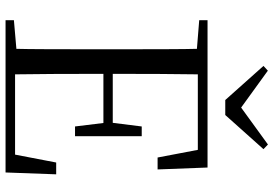

<svg xmlns="http://www.w3.org/2000/svg" viewBox="-167 -819 986 692"><g transform="rotate(90 326.0 -473.0)"><path d="M234.7 -945.4 395.3 -829.1H340.2L500.8 -945.7L517.6 -929.6L394.5 -791.9H340.5L217.6 -929.6ZM52.8 0V-30.1L190.9 -42.1H202.2V0ZM155.3 0Q157.3 -83.6 157.4 -167.7Q157.5 -251.7 157.5 -336.8V-391.1Q157.5 -476.1 157.4 -560.4Q157.3 -644.8 155.3 -728H248.3Q247.1 -645.2 246.6 -559.4Q246.1 -473.5 246.1 -379.9V-357.6Q246.1 -257.3 246.6 -170.7Q247.1 -84.1 248.3 0ZM202.2 0V-34.3H576.6L532.4 -8.9L565.7 -182.5H608.3L601.6 0ZM202.2 -352.7V-386.4H442.5V-352.7ZM435.8 -250.4 422.2 -361.4V-382.4L435.8 -490.8H470.8V-250.4ZM52.8 -698V-728H202.2V-686.9H190.9ZM547.7 -548 514.8 -720.9 559.3 -693H202.2V-728H583.8L590.7 -548Z"/></g></svg>

Font: Noto Serif HK
Style: Regular
Weight: 200
Designer: Ryoko NISHIZUKA 西塚涼子 (kana & ideographs); Frank Grießhammer (Latin, Greek & Cyrillic); Wenlong ZHANG 张文龙 (bopomofo); San
Foundry: Adobe
Version: Version 2.001;hotconv 1.1.0;makeotfexe 2.6.0